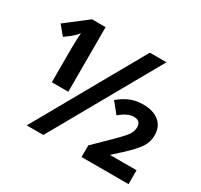

<svg xmlns="http://www.w3.org/2000/svg" viewBox="-148 -908 1154 1101"><g transform="rotate(30 428.5 -357.0)"><path d="M147 -286H256V-714H166L22 -603L72 -543L113 -574Q136 -593 151 -613Q150 -600 148.5 -567Q147 -534 147 -514ZM146 0H256L659 -714H549ZM509 0H820V-92H644L700 -143Q758 -196 784 -233.5Q810 -271 810 -316Q810 -375 771 -406.5Q732 -438 667 -438Q615 -438 576.5 -420.5Q538 -403 507 -376L563 -307Q613 -350 654 -350Q700 -350 700 -307Q700 -280 683.5 -256Q667 -232 619 -185L509 -77Z"/></g></svg>

Font: Noto Sans UI
Style: Bold
Weight: 700
Designer: Monotype Design Team
Foundry: Monotype Imaging Inc.
Version: Version 1.901